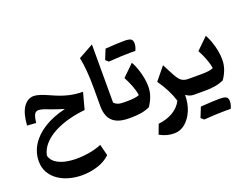

<svg xmlns="http://www.w3.org/2000/svg" viewBox="-158 -1129 2387 1831"><g transform="rotate(-20 1035.0 -213.5)"><path d="M60.1 -268.1Q67.4 -387.7 109.1 -449.7Q150.9 -511.7 214.4 -511.7Q241.7 -511.7 280.3 -499Q318.8 -486.3 374.5 -460.9Q457.5 -422.4 529.3 -405.5Q601.1 -388.7 671.9 -388.7L626.5 -219.7Q535.6 -210.9 453.4 -188.2Q371.1 -165.5 305.2 -129.6Q239.3 -93.8 195.8 -44.9Q152.3 3.9 139.2 65.9Q150.4 110.4 188.5 137.9Q226.6 165.5 281 178Q335.4 190.4 396.5 190.4Q464.8 190.4 533.2 178Q601.6 165.5 652.8 143.1L681.6 257.8Q630.9 307.1 554 332Q477.1 356.9 393.1 356.9Q324.7 356.9 262.7 339.6Q200.7 322.3 152.3 288.3Q104 254.4 76.2 205.1Q48.3 155.8 48.3 91.3Q48.3 3.4 95.5 -72.8Q142.6 -148.9 233.2 -206.1Q323.7 -263.2 453.6 -293.9Q423.8 -302.7 384.5 -315.4Q345.2 -328.1 308.6 -342.8Q272.9 -357.4 250.2 -363.5Q227.5 -369.6 211.9 -369.6Q183.6 -369.6 170.2 -345Q156.7 -320.3 150.4 -261.7Z M905.8 -783.7V-193.4Q919.9 -177.7 942.4 -168.9Q964.8 -160.2 1003.4 -160.2H1003.9V0H1003.4Q913.6 0 865 -27.3Q816.4 -54.7 798.1 -100.1Q779.8 -145.5 779.8 -199.7V-393.1Q779.8 -479 773.7 -557.4Q767.6 -635.7 753.9 -699.7Z M1219.7 -584.5Q1138.7 -584.5 1002 -574.7L973.1 -600.1Q993.7 -651.9 1014.2 -701.7Q1147.9 -710.9 1203.1 -710.9Q1258.3 -710.9 1275.1 -698Q1292 -685.1 1292 -653.6Q1292 -622.1 1273.9 -584ZM1003.9 0Q994.1 0 989.3 -7.8Q984.4 -15.6 984.4 -36.6V-123.5Q984.4 -144.5 989.3 -152.3Q994.1 -160.2 1003.9 -160.2H1041.5Q1077.6 -160.2 1109.1 -164.1Q1140.6 -168 1161.1 -177.2Q1154.8 -221.7 1135.3 -272.9Q1115.7 -324.2 1087.9 -376.5L1204.1 -489.7Q1223.1 -456.5 1239 -411.9Q1254.9 -367.2 1264.6 -318.4Q1274.4 -269.5 1274.4 -223.6Q1274.4 -174.3 1258.3 -127.7Q1242.2 -81.1 1210.9 -35.2Q1169.4 -16.1 1123.3 -8.1Q1077.1 0 1019 0Z M1475.1 -365.7 1516.6 -285.6Q1541.5 -235.4 1561.3 -208.3Q1581.1 -181.2 1603.8 -170.7Q1626.5 -160.2 1660.2 -160.2H1660.6V0H1660.2Q1634.8 0 1614.7 -7.3Q1594.7 -14.6 1576.2 -28.3Q1576.2 59.6 1546.4 129.9Q1516.6 200.2 1467 241.2Q1417.5 282.2 1356.9 282.2Q1319.8 282.2 1285.4 273.7Q1251 265.1 1209 242.7L1245.6 145Q1332.5 135.3 1395 97.4Q1457.5 59.6 1488.3 -1Q1470.2 -59.1 1442.1 -115Q1414.1 -170.9 1369.1 -235.8Z M1885.3 245.6Q1804.2 245.6 1667.5 255.4L1638.7 230Q1659.2 178.2 1679.7 128.4Q1813.5 119.1 1868.7 119.1Q1923.8 119.1 1940.7 132.1Q1957.5 145 1957.5 176.5Q1957.5 208 1939.5 246.1ZM1660.6 0Q1650.9 0 1646 -7.8Q1641.1 -15.6 1641.1 -36.6V-123.5Q1641.1 -144.5 1646 -152.3Q1650.9 -160.2 1660.6 -160.2H1791.5Q1828.1 -160.2 1859.4 -164.1Q1890.6 -168 1911.6 -177.2Q1905.3 -221.7 1885.7 -272.9Q1866.2 -324.2 1838.4 -376.5L1954.6 -489.7Q1973.6 -456.5 1989.5 -411.9Q2005.4 -367.2 2015.1 -318.4Q2024.9 -269.5 2024.9 -223.6Q2024.9 -174.3 2008.8 -127.7Q1992.7 -81.1 1961.4 -35.2Q1919.9 -16.1 1873.8 -8.1Q1827.6 0 1769.5 0Z"/></g></svg>

Font: Pinar-FD Bold
Style: Regular
Weight: 700
Designer: Amin Abedi
Version: Version 3.000